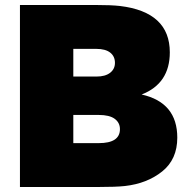

<svg xmlns="http://www.w3.org/2000/svg" viewBox="-20 -750 763 770"><path d="M363 -730Q426 -730 461 -726Q661 -702 661 -540Q661 -415 548 -371Q691 -339 691 -198Q691 -111 630.5 -62.5Q570 -14 481 -4Q446 0 369 0H60V-730ZM274 -176H376Q461 -176 461 -232Q461 -258 440 -273.5Q419 -289 376 -289H274ZM274 -443H367Q402 -443 421.5 -458Q441 -473 441 -498Q441 -524 422 -539Q403 -554 366 -554H274Z"/></svg>

Font: Nacelle Black
Style: Regular
Weight: 900
Designer: Sora Sagano
Foundry: Sora Sagano
Version: Version 1.000;FEAKit 1.0